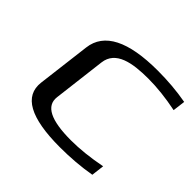

<svg xmlns="http://www.w3.org/2000/svg" viewBox="-159 -846 1042 1042"><g transform="rotate(45 361.5 -325.0)"><path d="M497 -593C563 -593 636 -585 714 -569L723 -641C651 -654 578 -660 502 -660C275 -660 153 -598 138 -474L100 -166C86 -49 193 10 420 10C499 10 576 4 650 -9L659 -83C577 -67 502 -59 436 -59C281 -59 208 -96 217 -171L254 -475C266 -574 374 -593 497 -593Z"/></g></svg>

Font: Gamestation Extended
Style: Italic
Weight: 400
Width: 7
Designer: Jonas Hecksher
Foundry: Jonas Hecksher, Playtypeª, e-types AS
Version: Version 1.003